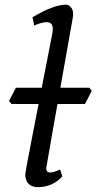

<svg xmlns="http://www.w3.org/2000/svg" viewBox="-20 -775 412 805"><path d="M135.3 9.8Q85.9 6.3 85.9 -45.4Q85.9 -55.2 199.7 -636.2Q201.2 -646 201.2 -654.3Q201.2 -682.1 174.8 -682.1Q155.8 -682.1 123.5 -668L116.2 -702.6Q205.1 -755.4 256.8 -755.4Q267.6 -755.4 277.1 -744.9Q286.6 -734.4 286.6 -716.3Q286.6 -707.5 284.7 -697.8Q174.3 -77.6 173.8 -69.8Q173.8 -51.8 190.4 -51.8Q205.1 -51.8 231.9 -64.5L241.2 -35.6Q201.2 9.8 135.3 9.8ZM336.4 -338.9H28.8L17.6 -351.6L46.9 -407.2H354.5L364.7 -394.5Z"/></svg>

Font: Kelvinch
Style: Italic
Weight: 400
Italic angle: -10°
Designer: Paul James Miller
Foundry: High-Logic / Made with FontCreator
Version: Version 3.40;July 22, 2017;FontCreator 11.0.0.2388 64-bit